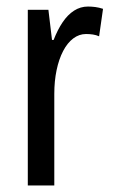

<svg xmlns="http://www.w3.org/2000/svg" viewBox="-20 -567 344 587"><path d="M249 -547Q260 -547 271.5 -545.5Q283 -544 295 -540L283 -456Q274 -460 264 -461.5Q254 -463 243 -463Q222 -463 204 -449.5Q186 -436 173 -411Q160 -386 153 -352.5Q146 -319 146 -280V0H65V-537H128L139 -445H144Q156 -476 171.5 -499Q187 -522 206.5 -534.5Q226 -547 249 -547Z"/></svg>

Font: Noto Sans Khmer ExtraCondensed
Style: Regular
Weight: 400
Width: 2
Designer: Danh Hong and the Monotype Design Team
Foundry: Monotype Imaging Inc.
Version: Version 2.004